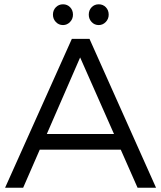

<svg xmlns="http://www.w3.org/2000/svg" viewBox="-20 -883 758 903"><path d="M3.9 0ZM627 0 547.9 -179.2H167L88.9 0H3.9L317.9 -700.2H400.9L713.9 0ZM200.2 -252.9H516.1L356.9 -612.8ZM323.2 -814Q323.2 -793.9 309.3 -779.5Q295.4 -765.1 276.4 -765.1Q256.3 -765.1 242.7 -779.5Q229 -793.9 229 -814Q229 -835 242.7 -848.9Q256.3 -862.8 276.4 -862.8Q296.4 -862.8 309.8 -848.9Q323.2 -835 323.2 -814ZM491.2 -814Q491.2 -793.9 477.3 -779.5Q463.4 -765.1 444.3 -765.1Q424.3 -765.1 410.9 -779.5Q397.5 -793.9 397.5 -814Q397.5 -835 410.9 -848.9Q424.3 -862.8 444.3 -862.8Q464.4 -862.8 477.8 -848.9Q491.2 -835 491.2 -814Z"/></svg>

Font: Argentum Sans Light
Style: Regular
Weight: 300
Designer: Julieta Ulanovsky (Modified by Cristiano Sobral)
Foundry: Julieta Ulanovsky
Version: Version 1.000; ttfautohint (v1.5.65-e2d9)